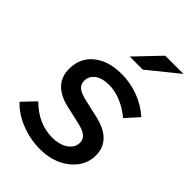

<svg xmlns="http://www.w3.org/2000/svg" viewBox="-235 -814 914 914"><g transform="rotate(45 221.5 -357.5)"><path d="M212.3 10.3Q146.3 10.3 84.7 -14.2Q23 -38.7 -15.7 -80.7L45.7 -145.3Q121.3 -70 214 -70Q263 -70 294.3 -91.3Q325.7 -112.7 325.7 -145.7Q325.7 -169 309 -183Q292.3 -197 256 -205.3L167.7 -225.3Q103.3 -239.3 71.7 -272.8Q40 -306.3 40 -358.7Q40 -431.7 93 -475Q146 -518.3 234 -518.3Q293.3 -518.3 347.3 -498.3Q401.3 -478.3 446 -439L387.7 -374.3Q349.7 -406 308.7 -422.7Q267.7 -439.3 227.7 -439.3Q183.7 -439.3 157.3 -420Q131 -400.7 131 -369Q131 -345.3 147.5 -331.5Q164 -317.7 202.3 -309L290.7 -289Q356.7 -274.3 389.5 -241.3Q422.3 -208.3 422.3 -157Q422.3 -109.7 394.7 -71.7Q367 -33.7 319.7 -11.7Q272.3 10.3 212.3 10.3ZM202.7 -603.7 319.7 -726.3H442.3L290.7 -603.7Z"/></g></svg>

Font: Red Hat Display VF
Style: Italic
Weight: 300
Italic angle: -12°
Designer: Pentagram, MCKL
Foundry: Pentagram, MCKL
Version: Version 1.010